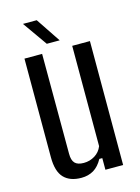

<svg xmlns="http://www.w3.org/2000/svg" viewBox="-116 -825 656 898"><g transform="rotate(-15 211.5 -376.0)"><path d="M164.9 7.6Q109.3 7.6 80.1 -23.1Q50.9 -53.8 50.9 -122.8V-600H136.4L137.2 -115.8Q137.2 -84.6 150.4 -70.8Q163.6 -56.9 193.3 -56.9Q222.5 -56.9 247 -72Q271.4 -87.1 282.1 -114.2V-600H367.9V0H282.1V-56.3H267.7Q249.5 -22.9 223.9 -7.6Q198.2 7.6 164.9 7.6ZM169.8 -640 86.1 -758.7H152.8L232.2 -640Z"/></g></svg>

Font: Big Shoulders Text SC Thin
Style: Regular
Weight: 100
Designer: Patric King
Foundry: XO Type Co
Version: Version 2.002